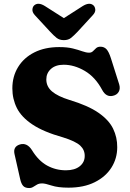

<svg xmlns="http://www.w3.org/2000/svg" viewBox="-20 -957 676 995"><path d="M335 15.5Q280.5 15.5 247.2 4.5Q214 -6.5 198.5 -6.5Q182.5 -6.5 172 -0.5Q161.5 5.5 152.2 11.5Q143 17.5 131 17.5Q110.5 17.5 100.2 6.5Q90 -4.5 84.5 -29L55 -159.5Q47 -197.5 83.5 -208.5Q120 -219 145.5 -179Q179.5 -123.5 224.2 -99Q269 -74.5 321.5 -74.5Q367 -74.5 393 -95.2Q419 -116 419 -148.5Q419.5 -180 396 -202.2Q372.5 -224.5 307 -245Q205.5 -273.5 148.2 -311.8Q91 -350 67.5 -397Q44 -444 44 -499Q44 -561 73.8 -609.5Q103.5 -658 158 -685.5Q212.5 -713 287 -713Q328.5 -713 357.5 -705.8Q386.5 -698.5 406.5 -691.2Q426.5 -684 442 -684Q454 -684 461.8 -691.8Q469.5 -699.5 477.8 -707.2Q486 -715 500.5 -715Q519.5 -715 531.8 -702Q544 -689 555 -654.5L597.5 -520.5Q604.5 -497.5 595.2 -481.2Q586 -465 565 -460.5Q530 -452.5 509.5 -491Q474 -557.5 419.5 -589.5Q365 -621.5 310 -621.5Q268 -621.5 244 -599.8Q220 -578 220 -545.5Q220 -508.5 249.5 -483.2Q279 -458 340 -439Q436.5 -410 490.5 -372.5Q544.5 -335 566.2 -290Q588 -245 587.5 -194Q587.5 -136 557.5 -88.5Q527.5 -41 471 -12.8Q414.5 15.5 335 15.5ZM382 -792.5Q363.5 -773 348.8 -761Q334 -749 311 -749Q288 -749 273 -761Q258 -773 240 -792.5L160.5 -878.5Q147 -893.5 148 -907.5Q149 -921.5 157 -929Q178 -947.5 213 -925.5L311 -863L408.5 -925.5Q444 -947.5 464.5 -929Q472.5 -921.5 473.8 -907.5Q475 -893.5 461 -878.5Z"/></svg>

Font: Fraunces 9pt S100
Style: Bold
Weight: 700
Version: Version 1.000; ttfautohint (v1.8.3)